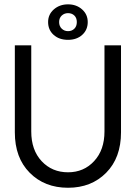

<svg xmlns="http://www.w3.org/2000/svg" viewBox="-20 -874 660 906"><path d="M207 -770Q207 -806 234.2 -829.8Q261.5 -853.5 301 -853.5Q340.5 -853.5 367.2 -829.8Q394 -806 394 -770Q394 -733 368 -709.5Q342 -686 301 -686Q259 -686 233 -709.5Q207 -733 207 -770ZM259 -770Q259 -750.5 271.2 -738.8Q283.5 -727 301 -727Q319 -727 330.8 -738.5Q342.5 -750 342.5 -770Q342.5 -789.5 330.8 -800.8Q319 -812 301 -812Q283.5 -812 271.2 -800.5Q259 -789 259 -770ZM473 -660H551V-249.5Q551 -129.5 481 -58.8Q411 12 301 12Q190.5 12 120.2 -58.8Q50 -129.5 50 -249.5V-660H127.5V-253.5Q127.5 -166 176.5 -113.5Q225.5 -61 301 -61Q375.5 -61 424.2 -113.8Q473 -166.5 473 -253.5Z"/></svg>

Font: League Spartan
Style: Regular
Weight: 350
Foundry: The League of Moveable Type
Version: Version 2.002